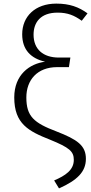

<svg xmlns="http://www.w3.org/2000/svg" viewBox="-20 -822 505 1064"><path d="M292 -802C175 -802 103 -731 103 -632C103 -545 152 -498 230 -480C144 -469 59 -408 59 -282C59 -136 138 -95 257 -48C365 -4 389 17 389 64C389 120 343 151 280 178L307 222C408 177 456 130 456 58C456 -16 408 -49 292 -94C168 -141 126 -177 126 -282C126 -378 186 -450 297 -450H362L370 -503H306C219 -503 166 -549 166 -630C166 -698 205 -752 299 -752C355 -752 391 -737 433 -707L465 -748C417 -783 366 -802 292 -802Z"/></svg>

Font: Glow Sans SC Normal
Style: Regular
Weight: 400
Designer: Ryoko NISHIZUKA (kana, bopomofo & ideographs); Paul D. Hunt (Latin, Greek & Cyrillic); Sandoll Communications, Soo-young
Version: Version 0.93